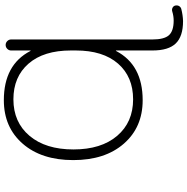

<svg xmlns="http://www.w3.org/2000/svg" viewBox="-6 -798 1011 1040"><g transform="rotate(-90 500.0 -278.5)"><path d="M746.1 -374V-400.4Q746.1 -547.9 674.8 -629.9Q603.5 -711.9 481.4 -711.9Q357.4 -711.9 283.7 -624.5Q210 -537.1 210 -386.7Q210 -236.3 283.7 -149.9Q357.4 -63.5 481.4 -63.5Q603.5 -63.5 674.8 -145Q746.1 -226.6 746.1 -374ZM746.1 -154.3Q746.1 -156.2 744.6 -156.7Q743.2 -157.2 743.2 -155.3Q668 -11.7 476.6 -11.7Q330.1 -11.7 241.2 -113.8Q152.3 -215.8 152.3 -387.7Q152.3 -559.6 241.2 -661.6Q330.1 -763.7 476.6 -763.7Q668.9 -763.7 743.2 -620.1Q743.2 -618.2 744.6 -618.7Q746.1 -619.1 746.1 -621.1V-724.6Q746.1 -736.3 754.9 -745.1Q763.7 -753.9 775.9 -753.9Q788.1 -753.9 796.9 -745.1Q805.7 -736.3 805.7 -724.6V41Q805.7 104.5 828.6 130.4Q851.6 156.2 908.2 156.2Q932.6 156.2 958 148.4Q967.8 145.5 977.1 149.9Q986.3 154.3 989.3 164.1Q990.2 168 990.2 171.9Q990.2 178.7 987.3 184.6Q981.4 194.3 971.7 197.3Q937.5 206.1 905.3 207Q822.3 207 784.2 167.5Q746.1 127.9 746.1 42Z"/></g></svg>

Font: Rounded-X Mgen+ 1m light
Style: Regular
Weight: 200
Designer: [Source Han Sans]
Ryoko NISHIZUKA  (kana & ideographs); Paul D. Hunt (Latin, Greek & Cyrillic); Wenlong ZHANG  (bopomofo
Version: Version 1.059.20150602